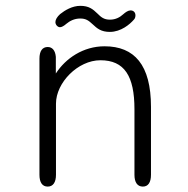

<svg xmlns="http://www.w3.org/2000/svg" viewBox="-20 -650 659 674"><path d="M365.5 -538C405 -538 436 -565 449.5 -580.5C453.5 -584 455.5 -590 455.5 -596C455.5 -607.5 447.5 -613.5 438.5 -613.5C430 -613.5 421 -607.5 412 -599.5C401 -589.5 386 -581 366 -581C345 -581 335 -589.5 322 -602.5C306 -618 292 -629.5 262 -629.5C233.5 -629.5 208 -614 191 -600.5C180.5 -591 174.5 -581 174.5 -572.5C174.5 -563 182.5 -554.5 190.5 -554.5C196.5 -554.5 204.5 -559 213 -566.5C224.5 -576 240.5 -585 261.5 -585C281.5 -585 291 -578 305 -565C321 -550 335 -538 365.5 -538ZM481.5 5C500 5 510 -9.5 510 -36.5V-275C510 -422 452 -487.5 347 -487.5C272.5 -487.5 210.5 -445.5 176 -392V-450.5C174 -473 163.5 -485 147.5 -485C128.5 -485 118.5 -470.5 118.5 -444V-36.5C118.5 -9.5 128.5 5 147.5 5C166 5 176.5 -9.5 176.5 -36.5V-286C176.5 -360 253.5 -438.5 332.5 -438.5C416.5 -438.5 452 -383.5 452 -266.5V-36.5C452 -9.5 462.5 5 481.5 5Z"/></svg>

Font: RTM Light Light
Style: Regular
Weight: 300
Designer: after Tyler Finck
Foundry: An Endless Supply
Version: Version 1.000;Glyphs 3.2.1 (3258)